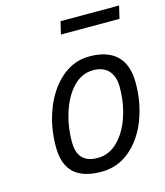

<svg xmlns="http://www.w3.org/2000/svg" viewBox="-107 -780 748 871"><g transform="rotate(-15 267.0 -344.0)"><path d="M91 -154Q91 -247 123 -329Q155 -411 212.5 -460.5Q270 -510 343 -510Q428 -510 472 -467.5Q516 -425 516 -340Q516 -247 485 -167Q454 -87 396.5 -38.5Q339 10 262 10Q177 10 134 -29.5Q91 -69 91 -154ZM441 -341Q441 -389 416.5 -417Q392 -445 343 -445Q291 -445 251 -404Q211 -363 189 -296Q167 -229 167 -154Q167 -55 262 -55Q315 -55 355.5 -94.5Q396 -134 418.5 -199.5Q441 -265 441 -341ZM259 -698H534L520 -639H245Z"/></g></svg>

Font: Cairo
Style: Italic
Weight: 400
Italic angle: -13°
Designer: Mohamed Gaber, Accademia di Belle Arti di Urbino and others
Foundry: Kief Type Foundry, Accademia di Belle Arti di Urbino and others
Version: Version 3.011